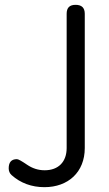

<svg xmlns="http://www.w3.org/2000/svg" viewBox="-20 -762 453 795"><path d="M331 -705C331 -730 318 -742 293 -742C268 -742 256 -730 256 -705V-149C256 -92 222 -57 165 -57C138 -57 114 -65 92 -80C70 -95 56 -103 50 -103C27 -103 16 -90 16 -65C16 -54 20 -44 28 -37C65 -4 111 13 164 13C262 13 331 -49 331 -149Z"/></svg>

Font: Numismatica Pro
Style: Regular
Weight: 400
Designer: Chris Hopkins
Foundry: Edward C. D. Hopkins
Version: Version 2.19D